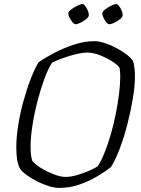

<svg xmlns="http://www.w3.org/2000/svg" viewBox="-20 -922 694 942"><path d="M270 0Q247 0 217.5 -9.5Q188 -19 159.5 -33.5Q131 -48 108.5 -65Q86 -82 77 -96Q67 -116 63.5 -142.5Q60 -169 60 -200Q60 -247 69 -305Q78 -363 94 -422Q110 -481 129.5 -532Q149 -583 169 -616Q198 -637 244.5 -661.5Q291 -686 343 -703Q395 -720 443 -720Q466 -720 495 -710.5Q524 -701 552 -686Q580 -671 602 -654Q624 -637 633 -621Q638 -605 640 -585.5Q642 -566 642 -546Q642 -501 632 -440Q622 -379 605.5 -314.5Q589 -250 568 -194Q547 -138 524 -102Q496 -80 455.5 -56Q415 -32 368 -16Q321 0 270 0ZM302 -54Q327 -54 358 -63Q389 -72 416.5 -84Q444 -96 458 -105Q475 -129 491.5 -169.5Q508 -210 522.5 -259Q537 -308 547.5 -360.5Q558 -413 564 -461Q570 -509 570 -546Q570 -558 569 -568.5Q568 -579 567 -588Q561 -601 534 -618.5Q507 -636 473 -650Q439 -664 409 -664Q385 -664 352 -656Q319 -648 287.5 -636.5Q256 -625 235 -614Q216 -585 197.5 -534.5Q179 -484 163.5 -424Q148 -364 139 -305.5Q130 -247 130 -201Q130 -181 132 -163.5Q134 -146 138 -134Q149 -118 178.5 -99.5Q208 -81 242 -67.5Q276 -54 302 -54ZM517 -803Q510 -803 502 -812.5Q494 -822 488 -834.5Q482 -847 482 -856Q482 -865 495.5 -875.5Q509 -886 525.5 -894Q542 -902 550 -902Q557 -902 564.5 -892Q572 -882 577 -869.5Q582 -857 582 -848Q582 -839 569.5 -828.5Q557 -818 541 -810.5Q525 -803 517 -803ZM350 -803Q344 -803 336 -812.5Q328 -822 321.5 -834.5Q315 -847 315 -856Q315 -865 329 -875.5Q343 -886 359.5 -894Q376 -902 384 -902Q391 -902 398.5 -892Q406 -882 411 -869.5Q416 -857 416 -848Q416 -839 403 -828.5Q390 -818 374.5 -810.5Q359 -803 350 -803Z"/></svg>

Font: Texturina 72pt 72pt ExtraLight
Style: Italic
Weight: 200
Italic angle: -11°
Designer: Guillermo Torres Carreño
Foundry: Omnibus-Type
Version: Version 1.002; ttfautohint (v1.8.3)